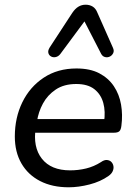

<svg xmlns="http://www.w3.org/2000/svg" viewBox="-20 -787 574 816"><path d="M272 9Q202 9 150.5 -17.5Q99 -44 71 -92.5Q43 -141 43 -207Q43 -287 75 -352.5Q107 -418 166 -457Q225 -496 305 -496Q363 -496 402 -475.5Q441 -455 464 -420.5Q487 -386 494.5 -342.5Q502 -299 496 -253Q494 -235 487 -229Q480 -223 465 -223H114L122 -281H440L422 -267Q429 -313 419 -349.5Q409 -386 381 -408Q353 -430 304 -430Q252 -430 217 -406.5Q182 -383 162.5 -347Q143 -311 137 -270L132 -245Q119 -162 158 -112.5Q197 -63 278 -63Q313 -63 346 -71Q379 -79 409 -98Q423 -108 434.5 -107Q446 -106 453 -99Q460 -92 462 -81.5Q464 -71 459 -59.5Q454 -48 441 -39Q407 -15 360.5 -3Q314 9 272 9ZM460 -584Q466 -571 461 -561Q456 -551 446.5 -546.5Q437 -542 426.5 -544.5Q416 -547 410 -558L339 -696L236 -557Q228 -547 217 -544.5Q206 -542 197 -547Q188 -552 185.5 -562Q183 -572 191 -585L287 -732Q299 -750 313 -758.5Q327 -767 344 -767Q361 -767 374 -759Q387 -751 394 -733Z"/></svg>

Font: Nunito ExtraLight Medium
Style: Italic
Weight: 500
Italic angle: -9°
Version: Version 3.602